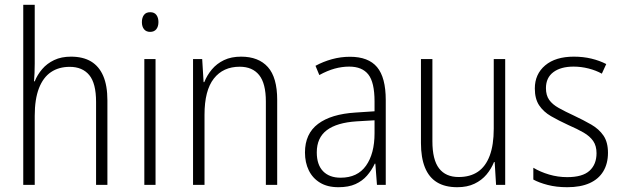

<svg xmlns="http://www.w3.org/2000/svg" viewBox="-20 -780 2624 810"><path d="M126.5 -759.8V-512.2Q126.5 -489.7 125.7 -472.2Q125 -454.6 123.5 -437H126.5Q137.7 -464.8 158 -488.5Q178.2 -512.2 208.5 -526.6Q238.8 -541 279.3 -541Q330.1 -541 364 -520.8Q397.9 -500.5 415.5 -459.7Q433.1 -418.9 433.1 -356.4V0H385.3V-350.1Q385.3 -428.7 356.4 -463.4Q327.6 -498 273.9 -498Q228 -498 195.1 -475.8Q162.1 -453.6 144.3 -407.7Q126.5 -361.8 126.5 -291.5V0H78.1V-759.8Z M636.2 -530.8V0H588.9V-530.8ZM613.8 -728.5Q631.3 -728.5 639.9 -716.8Q648.4 -705.1 648.4 -687Q648.4 -668 639.4 -656.7Q630.4 -645.5 613.3 -645.5Q596.7 -645.5 587.6 -656.7Q578.6 -668 578.6 -686.5Q578.6 -705.1 587.2 -716.8Q595.7 -728.5 613.8 -728.5Z M997.1 -541Q1070.8 -541 1110.1 -497.1Q1149.4 -453.1 1149.4 -358.9V0H1101.6V-351.6Q1101.6 -428.2 1073.2 -463.4Q1044.9 -498.5 991.2 -498.5Q921.4 -498.5 882.1 -448.5Q842.8 -398.4 842.8 -295.9V0H794.4V-530.8H833L838.9 -433.6H841.8Q853.5 -462.9 874 -487.3Q894.5 -511.7 925 -526.4Q955.6 -541 997.1 -541Z M1456.5 -540.5Q1534.2 -540.5 1570.8 -496.8Q1607.4 -453.1 1607.4 -357.9V0H1570.3L1563.5 -89.4H1561Q1547.9 -61.5 1528.3 -39.1Q1508.8 -16.6 1479.7 -3.4Q1450.7 9.8 1407.7 9.8Q1361.3 9.8 1330.1 -9.3Q1298.8 -28.3 1282.7 -61.3Q1266.6 -94.2 1266.6 -136.7Q1266.6 -215.8 1321.8 -257.3Q1377 -298.8 1480 -305.2L1560.1 -310.5V-352.1Q1560.1 -432.6 1533.9 -465.8Q1507.8 -499 1453.1 -499Q1422.9 -499 1391.8 -490.5Q1360.8 -481.9 1327.1 -463.4L1311 -502.4Q1343.3 -520 1380.4 -530.3Q1417.5 -540.5 1456.5 -540.5ZM1560.1 -272.5 1484.9 -268.1Q1400.9 -262.7 1358.6 -230.7Q1316.4 -198.7 1316.4 -137.2Q1316.4 -85 1343 -57.6Q1369.6 -30.3 1417 -30.3Q1488.3 -30.3 1524.2 -81.1Q1560.1 -131.8 1560.1 -217.8Z M2111.3 -530.8V0H2072.8L2066.9 -96.2H2064Q2052.7 -67.9 2032.5 -43.7Q2012.2 -19.5 1981.7 -4.9Q1951.2 9.8 1909.2 9.8Q1857.4 9.8 1823.5 -11Q1789.6 -31.7 1772.7 -73.5Q1755.9 -115.2 1755.9 -176.3V-530.8H1804.2V-184.1Q1804.2 -106 1832.3 -69.6Q1860.4 -33.2 1915 -33.2Q1963.4 -33.2 1996.1 -55.4Q2028.8 -77.6 2045.9 -123Q2063 -168.5 2063 -237.3V-530.8Z M2544.9 -135.3Q2544.9 -89.8 2525.1 -57.1Q2505.4 -24.4 2467.3 -7.3Q2429.2 9.8 2373 9.8Q2327.1 9.8 2290.5 0.2Q2253.9 -9.3 2230 -22.5V-72.3Q2259.3 -54.7 2296.4 -43.7Q2333.5 -32.7 2373 -32.7Q2437.5 -32.7 2467 -59.6Q2496.6 -86.4 2496.6 -133.8Q2496.6 -164.6 2482.7 -184.8Q2468.8 -205.1 2442.4 -220.5Q2416 -235.8 2377.9 -252.4Q2336.4 -271.5 2304.4 -290Q2272.5 -308.6 2254.4 -335.9Q2236.3 -363.3 2236.3 -406.7Q2236.3 -467.3 2280 -504.2Q2323.7 -541 2400.9 -541Q2440.4 -541 2474.9 -532.7Q2509.3 -524.4 2537.6 -509.8L2519 -469.2Q2494.6 -482.9 2463.1 -491Q2431.6 -499 2399.9 -499Q2345.7 -499 2314.5 -475.6Q2283.2 -452.1 2283.2 -408.2Q2283.2 -377.9 2296.9 -358.6Q2310.5 -339.4 2337.2 -324.5Q2363.8 -309.6 2401.9 -292Q2441.4 -273.4 2474.1 -254.6Q2506.8 -235.8 2525.9 -208Q2544.9 -180.2 2544.9 -135.3Z"/></svg>

Font: Open Sans SemiCondensed Light
Style: Regular
Weight: 300
Width: 4
Designer: Monotype Design Team
Foundry: Monotype Imaging Inc.
Version: Version 3.000